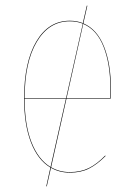

<svg xmlns="http://www.w3.org/2000/svg" viewBox="-20 -600 471 677"><path d="M370.1 -252H214.4L160.2 -10.3Q189.9 6.8 226.1 6.8Q264.2 6.8 293 -7.3Q321.8 -21.5 351.1 -51.8L352.1 -49.8Q321.8 -19.5 293.5 -5.4Q265.1 8.8 226.1 8.8Q189.5 8.8 159.7 -8.3L145 57.1H143.1L157.7 -9.3Q113.3 -35.6 89.1 -98.1Q64.9 -160.6 64.9 -252.9Q64.9 -381.3 108.2 -454.1Q151.4 -526.9 226.1 -526.9Q251 -526.9 272 -518.6L286.1 -580.1H288.1L273.9 -517.6Q322.3 -497.1 346.7 -436Q371.1 -375 371.1 -288.1Q371.1 -266.1 370.1 -252ZM226.1 -524.9Q152.8 -524.9 109.9 -452.9Q66.9 -380.9 66.9 -253.9H212.9L272 -516.6Q251 -524.9 226.1 -524.9ZM369.1 -288.1Q369.1 -374.5 345.2 -435.1Q321.3 -495.6 273.4 -515.6L214.8 -253.9H368.2Q369.1 -267.1 369.1 -288.1ZM158.2 -11.2 212.4 -252H66.9Q66.9 -160.6 90.8 -99.1Q114.7 -37.6 158.2 -11.2Z"/></svg>

Font: Fira Sans Compressed Two
Style: Regular
Weight: 100
Width: 1
Designer: Carrois Corporate & Edenspiekermann AG
Foundry: Carrois Corporate GbR & Edenspiekermann AG
Version: Version 4.203;PS 004.203;hotconv 1.0.88;makeotf.lib2.5.64775